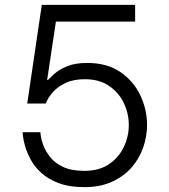

<svg xmlns="http://www.w3.org/2000/svg" viewBox="-20 -760 697 790"><path d="M327 10Q265 10 221.5 -6.5Q178 -23 150 -48.5Q122 -74 106.5 -103Q91 -132 83.5 -158Q76 -184 74.5 -200Q73 -216 73 -216H146Q146 -216 148 -200Q150 -184 159 -160.5Q168 -137 187 -113Q206 -89 240 -73Q274 -57 327 -57Q388 -57 428.5 -84.5Q469 -112 489.5 -155.5Q510 -199 510 -245Q510 -293 489.5 -336Q469 -379 429 -406.5Q389 -434 329 -434Q282 -434 250.5 -419Q219 -404 201 -384.5Q183 -365 175.5 -349.5Q168 -334 168 -334H92L152 -740H536V-671H210L174 -431H177Q185 -439 203.5 -456Q222 -473 255 -487Q288 -501 339 -501Q420 -501 474.5 -464Q529 -427 557 -368.5Q585 -310 585 -246Q585 -198 569 -152.5Q553 -107 521 -70.5Q489 -34 440.5 -12Q392 10 327 10Z"/></svg>

Font: Be Vietnam Pro Light
Style: Regular
Weight: 300
Designer: Lam Bao, Tony Le, Vietanh Nguyen
Foundry: Yellow Type Foundry
Version: Version 1.002; ttfautohint (v1.8.3)